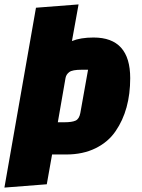

<svg xmlns="http://www.w3.org/2000/svg" viewBox="-30 -685 645 870"><path d="M133 -650 326 -665 296 -499Q335 -515 394 -515Q560 -515 560 -331Q560 -187 494 -91Q461 -42 403.5 -13.5Q346 15 270 15H206L182 150L-10 165ZM267 -332 232 -131H262Q296 -131 312.5 -138.5Q329 -146 334 -173L369 -369H340Q298 -369 284 -358.5Q270 -348 267 -332Z"/></svg>

Font: Changa One
Style: Italic
Weight: 400
Italic angle: -12°
Designer: Eduardo Rodriguez Tunni
Foundry: Eduardo Rodriguez Tunni
Version: Version 1.003